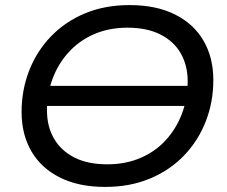

<svg xmlns="http://www.w3.org/2000/svg" viewBox="-20 -728 895 756"><path d="M394 8Q290 8 216 -29Q142 -66 103.5 -132.5Q65 -199 65 -287Q65 -374 95 -450.5Q125 -527 181 -585Q237 -643 315 -675.5Q393 -708 490 -708Q595 -708 669 -671Q743 -634 781.5 -567.5Q820 -501 820 -413Q820 -326 790 -249.5Q760 -173 704 -115Q648 -57 569.5 -24.5Q491 8 394 8ZM403 -81Q475 -81 534 -106.5Q593 -132 634 -177.5Q675 -223 697 -282Q719 -341 719 -407Q719 -470 692 -517.5Q665 -565 612 -592Q559 -619 482 -619Q409 -619 350.5 -593.5Q292 -568 250.5 -522.5Q209 -477 187 -418Q165 -359 165 -293Q165 -230 192.5 -182.5Q220 -135 272.5 -108Q325 -81 403 -81ZM94 -311 105 -390H790L778 -311Z"/></svg>

Font: MOST Montserrat Medium
Style: Italic
Weight: 500
Italic angle: -11.3°
Designer: Julieta Ulanovsky
Foundry: Julieta Ulanovsky
Version: Version 8.000;March 11, 2024;FontCreator 15.0.0.2926 64-bit